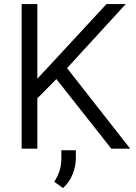

<svg xmlns="http://www.w3.org/2000/svg" viewBox="-20 -731 669 944"><path d="M527.3 0 257.3 -342.3 163.6 -247.6V0H86.4V-710.9H163.6V-344.2L250.5 -437.5L503.4 -710.9H598.1L309.6 -396L620.1 0ZM353 7.8V45.9Q353 84.5 337.2 125.2Q321.3 166 289.6 193.4L246.6 162.6Q264.2 135.7 272.9 108.2Q281.7 80.6 281.7 46.9V7.8Z"/></svg>

Font: Vazirmatn RD FD Light
Style: Regular
Weight: 300
Designer: Saber Rastikerdar
Foundry: Saber Rastikerdar
Version: Version 33.003